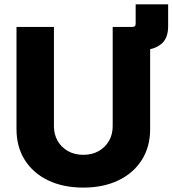

<svg xmlns="http://www.w3.org/2000/svg" viewBox="-20 -851 791 881"><path d="M497.6 -622.1V-727.5H588.4Q602.5 -727.5 602.5 -741.7V-831.1H751.5V-730Q751.5 -674.3 718.8 -648.2Q686 -622.1 635.7 -622.1ZM362.3 9.8Q270 9.8 200.9 -23.4Q131.8 -56.6 93.8 -116.9Q55.7 -177.2 55.7 -258.3V-727.5H227.5V-272.5Q227.5 -233.9 244.6 -204.3Q261.7 -174.8 292 -157.7Q322.3 -140.6 362.3 -140.6Q402.3 -140.6 432.6 -157.7Q462.9 -174.8 480 -204.3Q497.1 -233.9 497.1 -272.5V-727.5H668.9V-258.3Q668.9 -177.2 630.6 -116.9Q592.3 -56.6 523.2 -23.4Q454.1 9.8 362.3 9.8Z"/></svg>

Font: Inter 16pt ExtraBold
Style: Regular
Weight: 800
Version: Version 4.001;git-66647c0bb